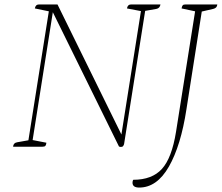

<svg xmlns="http://www.w3.org/2000/svg" viewBox="-20 -661 999 865"><path d="M525 1Q520 1 516 -1L218 -606L127 -30L189 -18Q188 -8 184.5 -4Q181 0 171 0H39Q40 -17 57 -20L108 -29L200 -610L137 -623Q140 -641 156 -641H239L527 -55L615 -611L552 -623Q555 -641 571 -641H703Q700 -624 685 -621L634 -612L539 -12Q538 -8 535 -3.5Q532 1 525 1ZM607 184Q577 184 577 162Q577 155 580 149Q665 149 709.5 100Q754 51 773 -67L859 -610L798 -623Q800 -634 803.5 -637.5Q807 -641 817 -641H959Q958 -625 941 -621L889 -609L820 -169Q795 -5 741 89.5Q687 184 607 184Z"/></svg>

Font: Petrona Thin
Style: Italic
Weight: 100
Italic angle: -9°
Designer: Ringo R. Seeber
Foundry: Ringo R. Seeber
Version: Version 2.001; ttfautohint (v1.8.3)